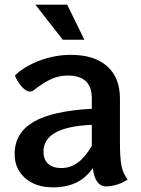

<svg xmlns="http://www.w3.org/2000/svg" viewBox="-20 -796 605 826"><path d="M529 -24Q512 -11 485.5 -2.5Q459 6 437 6Q389 6 379 -73Q324 10 208 10Q134 10 88.5 -29.5Q43 -69 43 -133Q43 -224 124 -271.5Q205 -319 375 -328V-373Q375 -471 272 -471Q235 -471 202 -456.5Q169 -442 124 -407Q117 -402 110 -402Q94 -402 76 -420.5Q58 -439 44 -471Q85 -511 151 -535.5Q217 -560 285 -560Q386 -560 441 -511Q496 -462 496 -373V-184Q496 -114 503 -81Q510 -48 529 -24ZM375 -169V-259Q167 -250 167 -144Q167 -110 187 -91.5Q207 -73 244 -73Q321 -73 375 -169ZM132 -776H269L343 -625H250Z"/></svg>

Font: Krub SemiBold
Style: Regular
Weight: 600
Version: Version 1.000; ttfautohint (v1.6)